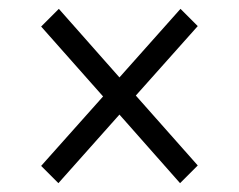

<svg xmlns="http://www.w3.org/2000/svg" viewBox="-20 -507 540 434"><path d="M73 -447 113 -487 250 -332 388 -487 427 -448 287 -291 427 -133 387 -93 250 -248 112 -93 73 -132 213 -289Z"/></svg>

Font: Radio Canada Condensed Light
Style: Regular
Weight: 300
Width: 3
Designer: Charles Daoud, Etienne Aubert Bonn, Alexandre Saumier Demers, Jacques Le Bailly
Foundry: Radio-Canada
Version: Version 2.104; ttfautohint (v1.8.4.7-5d5b);gftools[0.9.28.de